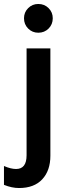

<svg xmlns="http://www.w3.org/2000/svg" viewBox="-62 -751 339 968"><path d="M-42 181V86Q-7 101 19 101Q72 101 72 32V-507H192V34Q192 109 151 153Q110 197 34 197Q-2 197 -42 181ZM59 -659Q59 -689 80 -710Q101 -731 131 -731Q162 -731 183 -710Q204 -689 204 -659Q204 -628 183 -607Q162 -586 131 -586Q101 -586 80 -607Q59 -628 59 -659Z"/></svg>

Font: Hind Semibold
Style: Regular
Weight: 600
Designer: Manushi Parikh, Satya Rajpurohit
Foundry: Indian Type Foundry
Version: Version 1.201;PS 1.0;hotconv 1.0.78;makeotf.lib2.5.61930; tt